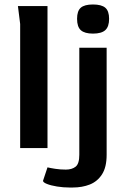

<svg xmlns="http://www.w3.org/2000/svg" viewBox="-20 -661 567 857"><path d="M70 0V-554L60 -634H192V0ZM395 -511Q358 -511 341 -526Q324 -541 324 -577Q324 -612 340.5 -626.5Q357 -641 395 -641Q433 -641 450 -626.5Q467 -612 467 -577Q467 -542 450 -526.5Q433 -511 395 -511ZM291 176Q262 176 234.5 171.5Q207 167 189.5 160Q172 153 172 146L192 86Q204 89 226.5 92.5Q249 96 274 96Q301 96 317.5 83Q334 70 334 30V-448H456V30Q456 85 435.5 117Q415 149 381 162.5Q347 176 304 176Z"/></svg>

Font: Goldman
Style: Regular
Weight: 400
Designer: Jaikishan Patel
Version: Version 1.000; ttfautohint (v1.8.3)